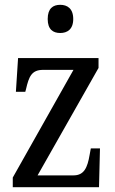

<svg xmlns="http://www.w3.org/2000/svg" viewBox="-20 -777 479 797"><path d="M230 -640C259 -640 284 -655 284 -698C284 -742 259 -757 230 -757C200 -757 178 -742 178 -698C178 -655 200 -640 230 -640ZM33 0H391L395 -161H357L352 -134C343 -81 329 -49 285 -49H136L389 -495V-536H55L46 -396H85L88 -407C100 -459 111 -487 159 -487H285L33 -40Z"/></svg>

Font: Noto Serif Ethiopic Cn
Style: Regular
Weight: 400
Width: 3
Designer: Monotype Design Team
Foundry: Monotype Imaging Inc.
Version: Version 2.102